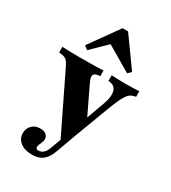

<svg xmlns="http://www.w3.org/2000/svg" viewBox="-209 -785 961 1082"><g transform="rotate(30 271.5 -243.5)"><path d="M287.9 67.7 92.7 -334.7Q84.7 -350.8 77.8 -360.1Q71 -369.4 61.7 -374.2Q52.4 -379 37.9 -380.6L21 -383.1V-419.4Q41.9 -418.5 72.2 -417.7Q102.4 -416.9 128.2 -416.9H129.8H134.7Q161.3 -416.9 190.3 -417.3Q219.4 -417.7 245.6 -418.1Q271.8 -418.5 288.7 -419.4V-383.1L274.2 -381.5Q251.6 -378.2 246.8 -364.5Q241.9 -350.8 261.3 -311.3L353.2 -120.2L328.2 -108.9L375.8 -239.5Q394.4 -286.3 396.4 -316.1Q398.4 -346 387.1 -362.1Q375.8 -378.2 353.2 -381.5L341.9 -383.1V-419.4Q368.5 -418.5 390.7 -417.7Q412.9 -416.9 434.7 -416.9Q457.3 -416.9 478.6 -417.7Q500 -418.5 521.8 -419.4V-383.1L508.9 -380.6Q491.9 -376.6 479.4 -364.9Q466.9 -353.2 454 -328.6Q441.1 -304 424.2 -260.5L300.8 67.7ZM175 192.7Q127.4 192.7 99.2 170.6Q71 148.4 71 112.1Q71 80.6 91.5 60.9Q112.1 41.1 144.4 41.1Q167.7 41.1 181.9 52Q196 62.9 196 81.5Q196 91.9 191.9 102Q187.9 112.1 183.5 121.4Q179 130.6 179 140.3Q179 154.8 195.2 154.8Q212.9 154.8 226.6 143.1Q240.3 131.5 249.2 107.3L290.3 -4L325 4L285.5 112.1Q275.8 137.9 261.3 156Q246.8 174.2 225.8 183.5Q204.8 192.7 175 192.7ZM150.8 -472.6 127.4 -491.1 262.1 -679.8H298.4L432.3 -492.7L411.3 -472.6L225 -582.3L279.8 -598.4Z"/></g></svg>

Font: Playfair 9pt Black
Style: Regular
Weight: 900
Designer: Claus Eggers Sørensen
Foundry: Claus Eggers Sørensen
Version: Version 2.203